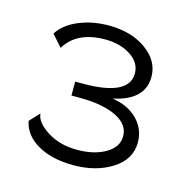

<svg xmlns="http://www.w3.org/2000/svg" viewBox="-71 -879 532 546"><g transform="rotate(15 195.0 -606.0)"><path d="M190 -401Q127 -401 85 -425Q43 -449 35 -490L62 -519Q64 -493 101 -469.5Q138 -446 189 -446Q239 -446 272.5 -465.5Q306 -485 306 -517Q306 -552 266 -571.5Q226 -591 157 -591H134V-632H157Q292 -632 292 -698Q292 -730 261 -750Q230 -770 186 -770Q103 -770 69 -714L39 -748Q57 -777 97 -794Q137 -811 186 -811Q252 -811 296 -779.5Q340 -748 340 -701Q340 -632 249 -613Q296 -606 323.5 -578Q351 -550 351 -511Q351 -461 304 -431Q257 -401 190 -401Z"/></g></svg>

Font: Raleway
Style: Regular
Weight: 400
Designer: Matt McInerney, Pablo Impallari, Rodrigo Fuenzalida
Foundry: Matt McInerney, Pablo Impallari, Rodrigo Fuenzalida
Version: Version 1.000;PS 001.001;hotconv 1.0.56; ttfautohint (v1.5)